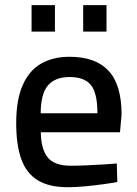

<svg xmlns="http://www.w3.org/2000/svg" viewBox="-20 -738 547 768"><path d="M249.8 10.9Q175.1 10.5 130.1 -17.5Q85 -45.5 64.9 -102.2Q44.8 -159 44.8 -245.6Q44.8 -338.3 70.6 -397Q96.3 -455.7 144 -483.3Q191.7 -510.9 258.7 -510.9Q362 -510.9 414.2 -454.9Q466.3 -399 466.3 -279.7L460 -209H143.3Q143.9 -142.4 170.5 -108.7Q197 -75.1 263.3 -75.1Q291.8 -75.1 325.8 -76.6Q359.7 -78.1 392.1 -80.1Q424.5 -82.1 447.2 -84.1L449.2 -10Q425.2 -5.5 390.3 -0.7Q355.4 4.1 318.3 7.5Q281.2 10.9 249.8 10.9ZM142.7 -284.9H369.7Q369.7 -366.1 343.5 -398Q317.3 -429.9 258.7 -429.9Q200.7 -429.9 172 -396.6Q143.3 -363.2 142.7 -284.9ZM312.7 -611.6V-717.6H406V-611.6ZM106.3 -611.6V-717.6H199.7V-611.6Z"/></svg>

Font: TitilliumWeb ExtraLight
Style: Regular
Weight: 400
Designer: Mohamed Gaber, Accademia di Belle Arti di Urbino and others
Foundry: Kief Type Foundry, Accademia di Belle Arti di Urbino and others
Version: Version 3.000; ttfautohint (v1.8.2)